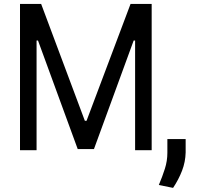

<svg xmlns="http://www.w3.org/2000/svg" viewBox="-20 -747 1029 955"><path d="M79.5 -727.3H184.7L402 -146.3H410.5L629.3 -727.3H734.4V0H652V-545.5H644.9L447.4 -5.7H366.5L169 -545.5H161.9V0H79.5ZM903.4 -55.4V11.4Q902.3 58.2 885.5 102.1Q868.6 146 840.9 187.5L769.9 173.3Q788 130.7 800.2 92Q812.5 53.3 812.5 12.8V-55.4Z"/></svg>

Font: Interface
Style: Regular
Weight: 400
Designer: Rasmus Andersson
Foundry: rsms
Version: Version 1.8